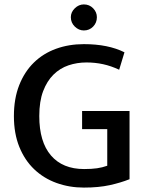

<svg xmlns="http://www.w3.org/2000/svg" viewBox="-20 -840 662 870"><path d="M360 -640Q470 -640 544 -603L520 -524Q484 -541 447.5 -549Q411 -557 372 -557Q329 -557 290.5 -544Q252 -531 222.5 -502Q193 -473 175.5 -427Q158 -381 158 -314Q158 -197 211 -135.5Q264 -74 361 -74Q395 -74 419.5 -77.5Q444 -81 466 -89V-255H352V-337H567V-28Q527 -12 477 -1Q427 10 360 10Q294 10 236 -11Q178 -32 135 -73Q92 -114 67.5 -174.5Q43 -235 43 -314Q43 -393 67 -454Q91 -515 133.5 -556.5Q176 -598 234 -619Q292 -640 360 -640ZM301 -762Q301 -785 319 -802.5Q337 -820 360 -820Q385 -820 402 -802.5Q419 -785 419 -762Q419 -737 402 -719.5Q385 -702 360 -702Q337 -702 319 -719.5Q301 -737 301 -762Z"/></svg>

Font: Ek Mukta Medium
Style: Regular
Weight: 500
Designer: Girish Dalvi and Yashodeep Gholap
Foundry: Ek Type
Version: Version 2.538;PS 1.002;hotconv 16.6.51;makeotf.lib2.5.65220;